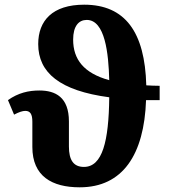

<svg xmlns="http://www.w3.org/2000/svg" viewBox="-20 -789 745 819"><path d="M320 10C504 10 595 -130 603 -362C622 -362 641 -362 661 -362V-423C641 -423 622 -424 604 -425C598 -652 514 -769 339 -769C204 -769 143 -701 143 -601C143 -479 235 -402 446 -374C444 -186 417 -77 338 -77C293 -77 274 -107 274 -164V-271C274 -375 216 -403 148 -403C102 -403 58 -393 14 -362L40 -300C61 -311 76 -316 88 -316C109 -316 118 -302 118 -270V-162C118 -37 202 10 320 10ZM292 -620C292 -678 316 -704 350 -704C428 -704 443 -562 446 -447C337 -477 292 -536 292 -620Z"/></svg>

Font: Noto Serif Condensed ExtraBold
Style: Regular
Weight: 800
Width: 3
Designer: Monotype Design Team
Foundry: Monotype Imaging Inc.
Version: Version 2.013